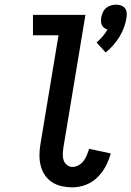

<svg xmlns="http://www.w3.org/2000/svg" viewBox="-20 -799 566 827"><path d="M435 -573 396 -616Q410 -628 422 -642Q434 -656 443 -672Q435 -674 428.5 -679Q422 -684 418.5 -691.5Q415 -699 415 -707.5Q415 -716 416 -724Q418 -735 423 -746Q428 -757 437 -764.5Q446 -772 457.5 -775.5Q469 -779 480 -779Q491 -779 501 -775.5Q511 -772 517.5 -764.5Q524 -757 525.5 -746Q527 -735 525 -724Q522 -703 514.5 -682Q507 -661 495 -641.5Q483 -622 468 -604.5Q453 -587 435 -573ZM292 8Q269 8 246 3Q223 -2 204.5 -14Q186 -26 173.5 -44.5Q161 -63 155.5 -84.5Q150 -106 150 -130Q150 -154 154 -177L232 -647H122V-735H348L253 -163Q251 -149 250.5 -135Q250 -121 254 -109Q258 -97 268.5 -88.5Q279 -80 292 -80Q306 -80 319 -87.5Q332 -95 340.5 -106.5Q349 -118 354.5 -131.5Q360 -145 364 -158L457 -138Q449 -109 435 -82.5Q421 -56 399 -34.5Q377 -13 348.5 -2.5Q320 8 292 8Z"/></svg>

Font: Iosevka Slab Semibold
Style: Italic
Weight: 600
Italic angle: -9°
Monospace: yes
Designer: Belleve Invis
Foundry: Belleve Invis
Version: Version 11.1.1; ttfautohint (v1.8.3)